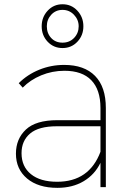

<svg xmlns="http://www.w3.org/2000/svg" viewBox="-20 -888 624 911"><path d="M177.8 -763.3Q177.8 -806.7 206.1 -837.2Q234.4 -867.8 276.7 -867.8Q318.9 -867.8 347.2 -837.2Q375.6 -806.7 375.6 -763.3Q375.6 -720 347.2 -690Q318.9 -660 276.7 -660Q234.4 -660 206.1 -690Q177.8 -720 177.8 -763.3ZM202.2 -763.3Q202.2 -730 222.8 -707.8Q243.3 -685.6 276.7 -685.6Q310 -685.6 331.7 -708.3Q353.3 -731.1 353.3 -763.3Q353.3 -794.4 331.1 -817.8Q308.9 -841.1 276.7 -841.1Q244.4 -841.1 223.3 -818.3Q202.2 -795.6 202.2 -763.3ZM482.2 -375.6V0H456.7V-115.6Q430 -60 377.2 -28.3Q324.4 3.3 252.2 3.3Q161.1 3.3 108.3 -41.1Q55.6 -85.6 55.6 -158.9Q55.6 -228.9 102.8 -273.3Q150 -317.8 252.2 -317.8H456.7V-375.6Q456.7 -462.2 413.3 -507.2Q370 -552.2 285.6 -552.2Q227.8 -552.2 175.6 -530.6Q123.3 -508.9 87.8 -472.2L68.9 -493.3Q110 -534.4 166.1 -557.2Q222.2 -580 284.4 -580Q380 -580 431.1 -527.8Q482.2 -475.6 482.2 -375.6ZM456.7 -167.8V-288.9H250Q163.3 -288.9 122.8 -254.4Q82.2 -220 82.2 -161.1Q82.2 -97.8 126.7 -61.7Q171.1 -25.6 251.1 -25.6Q403.3 -25.6 456.7 -167.8Z"/></svg>

Font: Paperlogy 1 Thin
Style: Regular
Weight: 250
Designer: redesigned by Lee Juim, glyphs from Gmarket Sans & Montserrat
Foundry: PT&
Version: Version 1.001